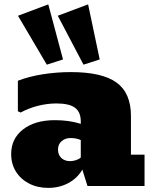

<svg xmlns="http://www.w3.org/2000/svg" viewBox="-20 -869 723 897"><path d="M205.6 8.8Q155.3 8.8 116 -11.5Q76.7 -31.7 54.4 -67.4Q32.2 -103 32.2 -149.4Q32.2 -221.7 87.9 -264.6Q143.6 -307.6 236.3 -307.6Q268.6 -307.6 297.9 -303.7Q327.1 -299.8 357.4 -290.5V-301.3Q357.4 -345.7 330.3 -365.7Q303.2 -385.7 243.7 -385.7Q200.7 -385.7 156.7 -374.5Q112.8 -363.3 76.7 -343.3L63.5 -349.1V-491.7Q114.7 -511.7 179.9 -522Q245.1 -532.2 311 -532.2Q457 -532.2 524.4 -483.4Q591.8 -434.6 591.8 -326.7V-146.5H655.3V0H388.7L364.7 -76.7Q341.8 -36.6 299.6 -13.9Q257.3 8.8 205.6 8.8ZM307.6 -116.2Q320.8 -116.2 335.2 -120.8Q349.6 -125.5 357.4 -133.3V-214.8Q345.2 -220.2 332.8 -222.2Q320.3 -224.1 309.6 -224.1Q284.7 -224.1 267.8 -209.5Q251 -194.8 251 -170.4Q251 -145.5 266.6 -130.9Q282.2 -116.2 307.6 -116.2ZM198.7 -566.9 64 -795.4 205.6 -848.6 274.4 -591.3ZM370.1 -566.9 250 -795.4 391.6 -848.6 445.8 -591.3Z"/></svg>

Font: Bevan
Style: Regular
Weight: 400
Designer: Vernon Adams
Foundry: Vernon Adams
Version: Version 2.100; ttfautohint (v1.8.3)